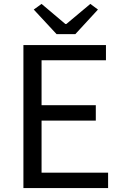

<svg xmlns="http://www.w3.org/2000/svg" viewBox="-20 -964 628 984"><path d="M100 0V-733H523V-655H193V-425H471V-346H193V-79H534V0ZM270 -789 153 -915 193 -944 315 -841H320L443 -944L482 -915L366 -789Z"/></svg>

Font: Noto Sans CJK KR Regular (TTF)
Style: Regular
Weight: 400
Designer: Ryoko NISHIZUKA 西塚涼子 (kana & ideographs); Paul D. Hunt (Latin, Greek & Cyrillic); Wenlong ZHANG 张文龙 (bopomofo); Sandoll 
Foundry: Adobe Systems Incorporated
Version: Version 1.004;PS 1.004;hotconv 1.0.82;makeotf.lib2.5.63406